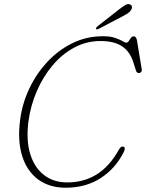

<svg xmlns="http://www.w3.org/2000/svg" viewBox="-20 -888 701 922"><path d="M574.5 -183Q580 -180 579 -172.2Q578 -164.5 573 -155.5Q533 -77 462 -31.8Q391 13.5 295 13.5Q218 13.5 164.2 -25.5Q110.5 -64.5 87 -137.2Q63.5 -210 76.5 -311Q86 -388 119.5 -460Q153 -532 205.8 -589.2Q258.5 -646.5 326.8 -680.2Q395 -714 474.5 -714Q509.5 -714 532.2 -706.2Q555 -698.5 568 -690.8Q581 -683 586.5 -683Q593 -683 598 -690.5Q603 -698 608.5 -705.8Q614 -713.5 622.5 -713.5Q633.5 -713.5 637.5 -695.5L661 -553Q662 -546.5 657.5 -541.8Q653 -537 647 -537Q637.5 -537 633.5 -547.5L619.5 -591.5Q603 -641.5 565.2 -666.2Q527.5 -691 463 -691Q394.5 -691 335.5 -659Q276.5 -627 231 -572.2Q185.5 -517.5 156.2 -449Q127 -380.5 117 -308Q104.5 -214.5 125.2 -148.2Q146 -82 192 -47Q238 -12 302.5 -12Q382.5 -12 444.5 -50.5Q506.5 -89 551.5 -170.5Q562 -189 574.5 -183ZM548 -840Q567.5 -855 580.2 -863Q593 -871 604 -867Q612 -863.5 613.5 -856Q615 -848.5 609.5 -840.5Q604.5 -831 593.2 -823.8Q582 -816.5 567.5 -809L452 -748.5Q444.5 -744.5 441.5 -749.5Q439.5 -752 442 -755.2Q444.5 -758.5 448 -761.5Z"/></svg>

Font: Fraunces 9pt S050 Thin
Style: Italic
Weight: 100
Italic angle: -16°
Version: Version 1.000; ttfautohint (v1.8.3)